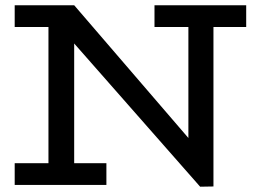

<svg xmlns="http://www.w3.org/2000/svg" viewBox="-20 -706 978 733"><path d="M919.9 -686V-603H794.9V5.9L744.1 6.8L263.2 -540V-83H386.2V0H36.1V-83H165V-603H36.1V-686H263.2L699.2 -179.2V-603H569.8V-686Z"/></svg>

Font: BioRhyme
Style: Regular
Weight: 400
Designer: Aoife Mooney
Foundry: Aoife Mooney Type
Version: Version 1.500;PS 001.500;hotconv 1.0.88;makeotf.lib2.5.64775